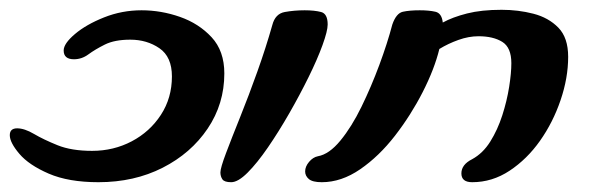

<svg xmlns="http://www.w3.org/2000/svg" viewBox="-118 -372 1223 392"><path d="M83 0Q22 0 -18.5 -17.5Q-59 -35 -78.5 -58Q-98 -81 -98 -96Q-98 -110 -83 -110Q-68 -110 -48.5 -98.5Q-29 -87 -0.5 -75.5Q28 -64 70 -64Q114 -64 151 -83.5Q188 -103 210.5 -137.5Q233 -172 233 -216Q233 -256 207.5 -273.5Q182 -291 148 -291Q116 -291 96 -281Q76 -271 62.5 -261Q49 -251 33 -251Q12 -251 12 -269Q12 -283 35 -302.5Q58 -322 94.5 -336.5Q131 -351 171 -351Q211 -351 249.5 -337.5Q288 -324 314 -296Q340 -268 340 -222Q340 -160 306 -109.5Q272 -59 214 -29.5Q156 0 83 0Z M354 0Q340 0 336 -6Q332 -12 332 -20Q332 -29 343.5 -59.5Q355 -90 372.5 -133.5Q390 -177 407.5 -226Q425 -275 438 -321Q444 -344 463.5 -347.5Q483 -351 504 -351Q524 -351 537.5 -347.5Q551 -344 551 -322Q551 -309 540.5 -280Q530 -251 512 -214.5Q494 -178 472.5 -140.5Q451 -103 429 -71Q407 -39 387.5 -19.5Q368 0 354 0Z M539 0Q520 0 512.5 -6.5Q505 -13 505 -22Q505 -32 513 -41.5Q521 -51 531 -53Q554 -57 577 -85Q600 -113 620 -154Q640 -195 656.5 -239.5Q673 -284 683 -322Q691 -345 704.5 -348Q718 -351 739 -351Q758 -351 771 -348Q784 -345 786 -326Q806 -337 835.5 -344.5Q865 -352 906 -352Q940 -352 971 -344Q1002 -336 1022 -315.5Q1042 -295 1042 -256Q1042 -213 1026.5 -167.5Q1011 -122 984.5 -84.5Q958 -47 922.5 -23.5Q887 0 846 0Q824 0 824 -18Q824 -36 846 -47Q868 -59 883 -83Q898 -107 907.5 -136.5Q917 -166 921.5 -194.5Q926 -223 926 -243Q926 -275 907.5 -286.5Q889 -298 859 -298Q839 -298 818 -290.5Q797 -283 779 -272Q769 -231 745 -184Q721 -137 688.5 -95Q656 -53 617.5 -26.5Q579 0 539 0Z"/></svg>

Font: Solitreo
Style: Regular
Weight: 400
Designer: Nathan Gross, Bryan Kirschen, Binghamton University
Foundry: Eli Heuer
Version: Version 1.100; ttfautohint (v1.8.4.7-5d5b)